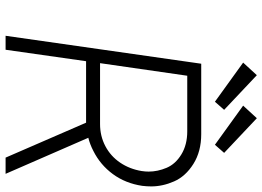

<svg xmlns="http://www.w3.org/2000/svg" viewBox="-146 -793 939 687"><g transform="rotate(90 323.5 -449.5)"><path d="M108 0 208 -700H460Q522 -700 566.5 -672Q611 -644 629 -603Q647 -562 647 -521Q647 -506 645 -489Q636 -429 603 -384Q570 -339 520 -314Q497 -302 473 -296L602 0H544L419 -288Q415 -288 411 -288H199L158 0ZM206 -338H424Q467 -338 503 -357Q539 -376 562 -410Q585 -444 592 -487Q594 -500 594 -512Q594 -544 580.5 -576Q567 -608 532.5 -629Q498 -650 450 -650H251ZM498 -749 358 -850 403 -899 527 -782ZM344 -749 204 -850 249 -899 373 -782Z"/></g></svg>

Font: Lexend ExtLt
Style: Italic
Weight: 250
Italic angle: -8.13011°
Designer: Bonnie Shaver-Troup, Thomas Jockin
Foundry: Lexend
Version: Version 1.007